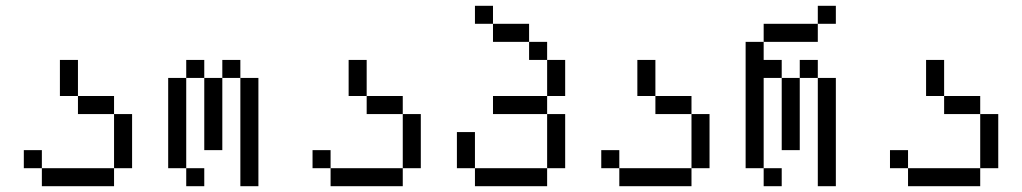

<svg xmlns="http://www.w3.org/2000/svg" viewBox="-20 -645 3540 665"><path d="M125 -62.5V0H375V-62.5ZM125 -62.5V-125H62.5V-62.5ZM375 -62.5H437.5V-250H375ZM375 -250V-312.5H250V-250ZM250 -312.5Q250 -312.5 250 -437.5H187.5Q187.5 -437.5 187.5 -312.5Z M687.5 0V-62.5H625V0ZM625 -62.5V-375H562.5V-62.5ZM812.5 -375Q812.5 -375 812.5 0H875Q875 0 875 -375ZM687.5 -375Q687.5 -375 687.5 -125H750Q750 -125 750 -375ZM625 -375H687.5V-437.5H625ZM750 -375H812.5V-437.5H750Z M1125 -62.5V0H1375V-62.5ZM1125 -62.5V-125H1062.5V-62.5ZM1375 -62.5H1437.5V-250H1375ZM1375 -250V-312.5H1250V-250ZM1250 -312.5Q1250 -312.5 1250 -437.5H1187.5Q1187.5 -437.5 1187.5 -312.5Z M1625 -62.5V0H1875V-62.5ZM1625 -62.5Q1625 -62.5 1625 -187.5H1562.5Q1562.5 -187.5 1562.5 -62.5ZM1875 -62.5H1937.5V-250H1875ZM1875 -250V-312.5H1687.5V-250ZM1875 -312.5H1937.5Q1937.5 -312.5 1937.5 -437.5H1875Q1875 -437.5 1875 -312.5ZM1875 -437.5V-500H1812.5V-437.5ZM1812.5 -500V-562.5H1687.5V-500ZM1687.5 -562.5V-625H1625V-562.5Z M2125 -62.5V0H2375V-62.5ZM2125 -62.5V-125H2062.5V-62.5ZM2375 -62.5H2437.5V-250H2375ZM2375 -250V-312.5H2250V-250ZM2250 -312.5Q2250 -312.5 2250 -437.5H2187.5Q2187.5 -437.5 2187.5 -312.5Z M2687.5 0V-62.5H2625V0ZM2875 -562.5V-625H2812.5V-562.5H2625V-500H2562.5V-62.5H2625V-375H2687.5Q2687.5 -375 2687.5 -125H2750Q2750 -125 2750 -375H2687.5V-437.5H2625V-500H2812.5V-562.5ZM2812.5 -375Q2812.5 -375 2812.5 0H2875Q2875 0 2875 -375ZM2750 -375H2812.5V-437.5H2750Z M3125 -62.5V0H3375V-62.5ZM3125 -62.5V-125H3062.5V-62.5ZM3375 -62.5H3437.5V-250H3375ZM3375 -250V-312.5H3250V-250ZM3250 -312.5Q3250 -312.5 3250 -437.5H3187.5Q3187.5 -437.5 3187.5 -312.5Z"/></svg>

Font: CalcUnifontExMono
Style: Regular
Weight: 500
Version: Version 15.0.06